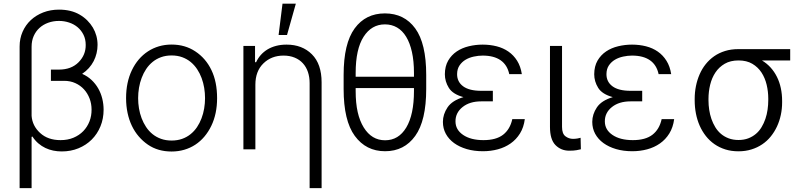

<svg xmlns="http://www.w3.org/2000/svg" viewBox="-20 -788 4246 1013"><path d="M83.5 204.5V-543Q83.5 -584.5 99.1 -620.2Q114.7 -655.9 142.4 -681.8Q170.1 -707.7 208.3 -722.5Q246.4 -737.2 291.5 -737.2Q354.8 -737.2 400.2 -710.9Q422.9 -697.8 440.5 -680.2Q458.1 -662.6 470.2 -642.2Q482.2 -621.8 488.5 -598.7Q494.7 -575.6 494.7 -551.1Q494.7 -528.8 489.5 -507.1Q484.4 -485.4 474.3 -465.7Q464.1 -446 448.9 -429Q433.6 -411.9 413.4 -398.4Q441.8 -386 462.9 -366.1Q484 -346.2 498.2 -321.4Q512.4 -296.5 519.5 -267.8Q526.6 -239 526.6 -209.2Q526.6 -161.9 510.1 -121.6Q493.6 -81.3 464.1 -51.8Q434.7 -22.4 394.2 -5.7Q353.7 11 305.8 11Q283 11 261.2 6.6Q239.3 2.1 219.5 -7.3Q199.6 -16.7 182.2 -31.6Q164.8 -46.5 150.9 -67.8L146.7 -65.7V204.5ZM191.8 -86.3Q232.6 -48.7 299.4 -48.7Q337.4 -48.7 367.7 -61.4Q398.1 -74.2 419.4 -96.2Q440.7 -118.3 452.1 -147.5Q463.4 -176.8 463.1 -209.9Q463.1 -240.8 452.6 -268.3Q442.1 -295.8 423.1 -316.6Q404.1 -337.4 377.5 -349.4Q350.9 -361.5 318.5 -361.5L248.6 -361.2V-420.8H290.8Q356.2 -420.8 394.5 -459.5Q432.9 -498.2 432.2 -551.1Q432.2 -581 420.6 -604.4Q409.1 -627.8 389.7 -644.2Q370.4 -660.5 344.8 -669Q319.2 -677.6 291.2 -677.6Q260.7 -677.6 234.2 -668Q207.7 -658.4 188.4 -640.8Q169 -623.2 157.8 -598Q146.7 -572.8 146.7 -541.2V-176.8Q150.6 -123.9 191.8 -86.3Z M645.2 -270.2Q645.2 -353.7 675.8 -417.6Q691.1 -449.6 712.5 -474.6Q734 -499.6 760.7 -517Q787.3 -534.4 818.7 -543.7Q850.1 -552.9 885.3 -552.9Q956.3 -552.9 1010.3 -517Q1065.7 -480.5 1095.5 -418.3Q1125.4 -356.2 1125.4 -270.2Q1125.4 -187.1 1094.8 -123.9Q1079.5 -92.3 1058.2 -67.1Q1036.9 -41.9 1010.3 -24.5Q983.7 -7.1 952.2 2.1Q920.8 11.4 885.3 11.4Q813.2 11.4 760.7 -24.5Q733.7 -43 712.2 -68Q690.7 -93 675.8 -124.1Q660.9 -155.2 653.1 -191.9Q645.2 -228.7 645.2 -270.2ZM708.8 -270.2Q708.8 -243.3 713.2 -216.3Q717.7 -189.3 727.1 -164.4Q736.5 -139.6 750.7 -118.1Q764.9 -96.6 784.6 -80.6Q804.3 -64.6 829.4 -55.6Q854.4 -46.5 885.3 -46.5Q915.8 -46.5 940.9 -55.4Q965.9 -64.3 985.4 -80.1Q1005 -95.9 1019.4 -117.2Q1033.7 -138.5 1043.1 -163.4Q1052.6 -188.2 1057.2 -215.6Q1061.8 -242.9 1061.8 -270.2Q1061.8 -297.2 1057.4 -324.2Q1052.9 -351.2 1043.7 -376.2Q1034.4 -401.3 1020.1 -422.9Q1005.7 -444.6 986.2 -460.8Q966.6 -476.9 941.4 -486.2Q916.2 -495.4 885.3 -495.4Q854.8 -495.4 829.7 -486.3Q804.7 -477.3 785.2 -461.3Q765.6 -445.3 751.2 -423.8Q736.9 -402.3 727.5 -377.3Q718 -352.3 713.4 -324.9Q708.8 -297.6 708.8 -270.2Z M1264.2 -545.5H1325.6V-459.9H1331.3Q1340.9 -480.8 1356 -497.9Q1371.1 -514.9 1391.3 -527.2Q1411.6 -539.4 1436.8 -546Q1462 -552.6 1491.8 -552.6Q1574.6 -552.6 1625.7 -501.4Q1676.8 -450.3 1676.8 -353.3V204.5H1613.6V-349.4Q1613.6 -381.4 1604.6 -408.2Q1595.5 -435 1577.9 -454.2Q1560.4 -473.4 1534.6 -484Q1508.9 -494.7 1475.9 -494.7Q1411.9 -494.7 1369.7 -453.5Q1327.4 -412.3 1327.4 -340.9V0H1264.2ZM1449.9 -603.3 1470.5 -768.5H1540.8L1494.3 -603.3Z M1793 -318.5V-392.8Q1793 -558.6 1851.2 -638.1Q1909.1 -717.3 2010.7 -717.3Q2112.9 -717.3 2170.8 -638.1Q2228.7 -558.9 2228.7 -392.8V-318.5Q2228.7 -151.3 2170.8 -71Q2112.9 9.9 2011.7 9.9Q1911.2 9.9 1851.9 -71Q1793 -151.3 1793 -318.5ZM1856.5 -383.2H2164.1V-403.1Q2164.1 -465.9 2153.4 -513.7Q2142.8 -561.4 2123 -593.9Q2103.3 -626.4 2074.9 -642.9Q2046.5 -659.4 2010.7 -659.4Q1940.3 -659.4 1898.4 -594.1Q1856.5 -528.8 1856.5 -403.1ZM1856.5 -323.5V-307.9Q1856.5 -244 1867.2 -196.9Q1877.8 -149.9 1899.1 -115.4Q1941.1 -47.9 2011.7 -47.9Q2083.1 -47.9 2123.6 -115.4Q2164.1 -183.2 2164.1 -307.9V-323.5Z M2341.3 -221.6Q2365.8 -257.8 2425.1 -275.6Q2369 -290.8 2348 -324.6Q2327.1 -358.3 2327.1 -396.3Q2327.4 -438.6 2344.6 -468.2Q2361.9 -497.9 2389.9 -516.7Q2418 -535.5 2453.7 -544Q2489.3 -552.6 2526.6 -552.6Q2565.7 -552.6 2600.5 -543.7Q2635.3 -534.8 2662.6 -515.8Q2690 -496.8 2708.5 -467.3Q2726.9 -437.9 2733.3 -396.7H2666.9Q2656.6 -445.3 2621.3 -470Q2585.9 -494.7 2526.6 -494.7Q2503.9 -494.7 2479.9 -489.5Q2456 -484.4 2436.6 -473Q2417.3 -461.6 2404.7 -443Q2392 -424.4 2391.7 -397.4Q2391.3 -356.5 2423.5 -332.7Q2455.6 -308.9 2518.8 -308.9H2580.3V-253.2H2518.8Q2458.1 -253.2 2420.8 -223.4Q2382.8 -193.2 2383.2 -147.4Q2383.2 -103.3 2423.7 -76Q2463.8 -48.7 2530.9 -48.7Q2597.7 -48.7 2634.4 -77.2Q2671.2 -105.8 2682.9 -159.4H2748.9Q2743.3 -115.8 2723.4 -83.8Q2703.5 -51.8 2673.8 -31.1Q2644.2 -10.3 2606.7 -0.2Q2569.2 9.9 2528.1 9.9Q2481.2 9.9 2442.5 -1.4Q2403.8 -12.8 2375.7 -33.2Q2347.7 -53.6 2332.2 -82Q2316.8 -110.4 2316.8 -144.9Q2316.8 -185 2341.3 -221.6Z M2881.7 -545.5H2945.3V-118.3Q2945.3 -82.4 2963.4 -68.9Q2981.2 -55.4 3003.2 -55.4Q3016 -55.4 3027.7 -57.5Q3039.4 -59.7 3043.3 -61.1L3044.7 -0.4Q3037.3 1.8 3022 4.4Q3006.7 7.1 2983.3 7.1Q2940 7.1 2910.5 -22.7Q2881.7 -52.2 2881.7 -118.3Z M3129.3 -221.6Q3153.8 -257.8 3213.1 -275.6Q3157 -290.8 3136 -324.6Q3115.1 -358.3 3115.1 -396.3Q3115.4 -438.6 3132.6 -468.2Q3149.9 -497.9 3177.9 -516.7Q3206 -535.5 3241.7 -544Q3277.3 -552.6 3314.6 -552.6Q3353.7 -552.6 3388.5 -543.7Q3423.3 -534.8 3450.6 -515.8Q3478 -496.8 3496.4 -467.3Q3514.9 -437.9 3521.3 -396.7H3454.9Q3444.6 -445.3 3409.3 -470Q3373.9 -494.7 3314.6 -494.7Q3291.9 -494.7 3267.9 -489.5Q3244 -484.4 3224.6 -473Q3205.3 -461.6 3192.6 -443Q3180 -424.4 3179.7 -397.4Q3179.3 -356.5 3211.5 -332.7Q3243.6 -308.9 3306.8 -308.9H3368.3V-253.2H3306.8Q3246.1 -253.2 3208.8 -223.4Q3170.8 -193.2 3171.2 -147.4Q3171.2 -103.3 3211.6 -76Q3251.8 -48.7 3318.9 -48.7Q3385.7 -48.7 3422.4 -77.2Q3459.2 -105.8 3470.9 -159.4H3536.9Q3531.2 -115.8 3511.4 -83.8Q3491.5 -51.8 3461.8 -31.1Q3432.2 -10.3 3394.7 -0.2Q3357.2 9.9 3316.1 9.9Q3269.2 9.9 3230.5 -1.4Q3191.8 -12.8 3163.7 -33.2Q3135.7 -53.6 3120.2 -82Q3104.8 -110.4 3104.8 -144.9Q3104.8 -185 3129.3 -221.6Z M3645.2 -266.3Q3645.2 -300.8 3651.8 -333.6Q3658.4 -366.5 3671.2 -395.8Q3683.9 -425.1 3703.3 -449.4Q3722.7 -473.7 3748.2 -491.5Q3773.8 -509.2 3805.6 -519Q3837.4 -528.8 3875.4 -528.8H4149.1V-469.1H4000Q4025.6 -453.8 4045.5 -432Q4065.3 -410.2 4079 -382.8Q4092.7 -355.5 4099.6 -323.3Q4106.5 -291.2 4106.5 -255V-247.5Q4106.5 -213.8 4099.6 -181.5Q4092.7 -149.1 4079.4 -120.6Q4066.1 -92 4046.5 -67.8Q4027 -43.7 4001.4 -26.5Q3975.9 -9.2 3944.4 0.5Q3913 10.3 3876.4 10.3Q3838.8 10.3 3807 0.4Q3775.2 -9.6 3749.5 -27.5Q3723.7 -45.5 3704.2 -70.3Q3684.7 -95.2 3671.5 -125Q3658.4 -154.8 3651.8 -188.7Q3645.2 -222.7 3645.2 -258.2ZM3718 -258.2Q3718 -233.7 3721.8 -208.6Q3725.5 -183.6 3733.5 -160.5Q3741.5 -137.4 3753.9 -117Q3766.3 -96.6 3783.9 -81.7Q3801.5 -66.8 3824.6 -58.1Q3847.7 -49.4 3876.4 -49.4Q3905.2 -49.4 3927.9 -58.1Q3950.6 -66.8 3968.2 -81.7Q3985.8 -96.6 3998 -117Q4010.3 -137.4 4018.3 -160.9Q4026.3 -184.3 4029.8 -209.7Q4033.4 -235.1 4033.4 -259.9V-268.1Q4033.4 -305 4024.9 -340.9Q4016.3 -376.8 3997.7 -405.4Q3979 -433.9 3949.2 -451.5Q3919.4 -469.1 3876.4 -469.1Q3833.8 -469.1 3803.8 -451.7Q3773.8 -434.3 3754.8 -405.9Q3735.8 -377.5 3726.9 -341.1Q3718 -304.7 3718 -266.3Z"/></svg>

Font: Inter P Light
Style: Regular
Weight: 300
Designer: Rasmus Andersson
Foundry: rsms
Version: Version 3.018;git-588b23468